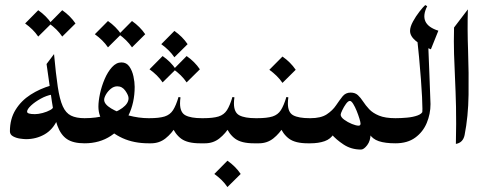

<svg xmlns="http://www.w3.org/2000/svg" viewBox="-20 -571 1944 765"><path d="M316.9 0Q272 0 247.1 -16.6Q222.2 -33.2 208.7 -70.3Q195.3 -107.4 186.5 -168Q177.7 -228.5 165.5 -315.9L195.3 -355.5Q202.6 -275.4 210.2 -225.1Q217.8 -174.8 230 -147.7Q242.2 -120.6 262.9 -110.4Q283.7 -100.1 316.9 -100.1Q330.1 -100.1 337.2 -83.5Q344.2 -66.9 344.2 -50.3Q344.2 -31.7 336.4 -15.9Q328.6 0 316.9 0ZM84 -16.6Q74.7 -16.6 59.6 -18.8Q44.4 -21 32 -27.8Q19.5 -34.7 19.5 -47.9Q19.5 -97.2 42 -133.5Q64.5 -169.9 101.8 -193.8Q139.2 -217.8 183.6 -230.5L187.5 -194.3Q165 -190.4 142.1 -177.7Q119.1 -165 103.5 -150.4Q87.9 -135.7 87.9 -126Q87.9 -116.2 119.1 -116.2Q132.3 -116.2 149.9 -120.8Q167.5 -125.5 180.2 -132.6Q192.9 -139.6 191.9 -146.5L208.5 -93.8Q190.4 -54.2 157.2 -35.4Q124 -16.6 84 -16.6ZM132.3 -530.3Q164.6 -507.8 185.1 -477.5L132.3 -425.3Q122.1 -440.4 108.9 -453.4Q95.7 -466.3 80.1 -477.5ZM228 -530.3Q260.3 -507.8 280.8 -477.5L228 -425.3Q217.8 -440.4 204.6 -453.4Q191.4 -466.3 175.8 -477.5Z M463.9 -322.3Q483.9 -322.3 495.4 -305.9Q506.8 -289.6 511.7 -266.8Q516.6 -244.1 516.6 -225.1Q516.6 -161.6 491.7 -110.6Q466.8 -59.6 421.9 -29.8Q377 0 316.9 0Q305.2 0 297.9 -14.9Q290.5 -29.8 290.5 -50.3Q290.5 -70.3 297.9 -85.2Q305.2 -100.1 316.9 -100.1Q362.8 -100.1 402.6 -111.3Q442.4 -122.6 467.3 -140.6Q492.2 -158.7 492.2 -179.7Q492.2 -190.9 479.7 -209Q467.3 -227.1 447.3 -227.1Q433.6 -227.1 421.6 -217.3Q409.7 -207.5 402.3 -194.8Q395 -182.1 395 -173.3Q395 -155.8 422.9 -138.9Q450.7 -122.1 491.9 -111.1Q533.2 -100.1 572.3 -100.1Q585.4 -100.1 593.8 -85.2Q602.1 -70.3 602.1 -50.3Q602.1 -29.8 593.8 -14.9Q585.4 0 572.3 0Q513.7 0 468.5 -20.5Q423.3 -41 397.7 -74.2Q372.1 -107.4 372.1 -146Q372.1 -168 378.4 -197.8Q384.8 -227.5 397 -256.1Q409.2 -284.7 426.3 -303.5Q443.4 -322.3 463.9 -322.3ZM410.2 -487.3Q442.4 -464.8 462.9 -434.6L410.2 -382.3Q399.9 -397.5 386.7 -410.4Q373.5 -423.3 357.9 -434.6ZM505.9 -487.3Q538.1 -464.8 558.6 -434.6L505.9 -382.3Q495.6 -397.5 482.4 -410.4Q469.2 -423.3 453.6 -434.6Z M572.3 0Q561.5 0 554.9 -14.9Q548.3 -29.8 548.3 -50.3Q548.3 -70.3 554.9 -85.2Q561.5 -100.1 572.3 -100.1H574.7Q614.3 -100.1 636 -106.9Q657.7 -113.8 669.4 -132.1Q681.2 -150.4 691.4 -184.6L699.2 -183.1Q697.3 -170.4 697.3 -159.2Q697.3 -123 718.8 -111.6Q740.2 -100.1 784.2 -100.1H786.6Q798.3 -100.1 805.7 -85.2Q813 -70.3 813 -50.3Q813 -29.8 805.9 -14.9Q798.8 0 786.6 0H776.9Q727.1 0 702.1 -18.3Q677.2 -36.6 663.1 -71.8L681.2 -67.9Q664.1 -39.1 639.4 -19.5Q614.7 0 582 0ZM674.8 -447.8Q707 -425.3 727.5 -395L674.8 -342.8Q664.6 -357.9 651.4 -370.8Q638.2 -383.8 622.6 -395ZM627.9 -347.7Q660.2 -325.2 680.7 -294.9L627.9 -242.7Q617.7 -257.8 604.5 -270.8Q591.3 -283.7 575.7 -294.9ZM723.6 -347.7Q755.9 -325.2 776.4 -294.9L723.6 -242.7Q713.4 -257.8 700.2 -270.8Q687 -283.7 671.4 -294.9Z M787.1 0Q776.4 0 769.8 -14.9Q763.2 -29.8 763.2 -50.3Q763.2 -70.3 769.8 -85.2Q776.4 -100.1 787.1 -100.1H789.6Q829.1 -100.1 850.8 -106.9Q872.6 -113.8 884.3 -132.1Q896 -150.4 906.2 -184.6L914.1 -183.1Q912.1 -170.4 912.1 -159.2Q912.1 -123 933.6 -111.6Q955.1 -100.1 999 -100.1H1001.5Q1013.2 -100.1 1020.5 -85.2Q1027.8 -70.3 1027.8 -50.3Q1027.8 -29.8 1020.8 -14.9Q1013.7 0 1001.5 0H991.7Q941.9 0 917 -18.3Q892.1 -36.6 877.9 -71.8L896 -67.9Q878.9 -39.1 854.2 -19.5Q829.6 0 796.9 0ZM886.2 69.3Q918.5 91.8 939 122.1L886.2 174.3Q876 159.2 862.8 146.2Q849.6 133.3 834 122.1Z M1002 0Q991.2 0 984.6 -14.9Q978 -29.8 978 -50.3Q978 -70.3 984.6 -85.2Q991.2 -100.1 1002 -100.1H1004.4Q1043.9 -100.1 1065.7 -106.9Q1087.4 -113.8 1099.1 -132.1Q1110.8 -150.4 1121.1 -184.6L1128.9 -183.1Q1127 -170.4 1127 -159.2Q1127 -123 1148.4 -111.6Q1169.9 -100.1 1213.9 -100.1H1216.3Q1228 -100.1 1235.4 -85.2Q1242.7 -70.3 1242.7 -50.3Q1242.7 -29.8 1235.6 -14.9Q1228.5 0 1216.3 0H1206.5Q1156.7 0 1131.8 -18.3Q1106.9 -36.6 1092.8 -71.8L1110.8 -67.9Q1093.8 -39.1 1069.1 -19.5Q1044.4 0 1011.7 0ZM1105.5 -345.7Q1137.7 -323.2 1158.2 -293L1105.5 -240.7Q1095.2 -255.9 1082 -268.8Q1068.8 -281.7 1053.2 -293Z M1377 -202.1Q1395 -202.1 1406 -191.9Q1417 -181.6 1426.8 -166.5Q1436.5 -151.4 1450.9 -136Q1465.3 -120.6 1490 -110.4Q1514.6 -100.1 1555.7 -100.1Q1570.3 -100.1 1577.6 -83.7Q1585 -67.4 1585 -50.3Q1585 -32.7 1577.6 -16.4Q1570.3 0 1555.7 0Q1514.6 0 1489.3 -8.5Q1463.9 -17.1 1451.2 -38.1H1456.5Q1456.5 -10.3 1443.1 7.3Q1429.7 24.9 1418.5 24.9Q1379.4 24.9 1349.1 4.9Q1318.8 -15.1 1300.8 -36.6L1311 -39.1Q1297.9 -17.1 1273.4 -8.5Q1249 0 1216.8 0Q1203.6 0 1197.8 -16.6Q1191.9 -33.2 1191.9 -50.3Q1191.9 -67.9 1197.8 -84Q1203.6 -100.1 1216.8 -100.1Q1258.8 -100.1 1282 -115.5Q1305.2 -130.9 1318.8 -151.1Q1332.5 -171.4 1344.7 -186.8Q1356.9 -202.1 1377 -202.1ZM1337.4 -114.3Q1337.4 -104.5 1351.3 -94.2Q1365.2 -84 1382.1 -77.1Q1398.9 -70.3 1408.7 -70.3Q1416.5 -70.3 1416.5 -78.6Q1416.5 -84 1412.1 -98.4Q1407.7 -112.8 1401.1 -129.2Q1394.5 -145.5 1387.2 -157.2Q1379.9 -168.9 1374 -168.9Q1367.2 -168.9 1358.6 -157.2Q1350.1 -145.5 1343.8 -132.1Q1337.4 -118.7 1337.4 -114.3Z M1638.7 -450.7 1685.1 -421.9Q1688.5 -339.8 1690.9 -274.9Q1693.4 -210 1695.3 -156.2Q1695.3 -117.2 1680.4 -81.3Q1665.5 -45.4 1634.5 -22.7Q1603.5 0 1555.7 0Q1543.5 0 1537.6 -16.4Q1531.7 -32.7 1531.7 -50.3Q1531.7 -67.4 1537.6 -83.7Q1543.5 -100.1 1555.7 -100.1Q1577.6 -100.1 1601.8 -102.3Q1626 -104.5 1644 -111.1Q1662.1 -117.7 1665.5 -130.4L1661.1 -113.3Q1663.1 -119.6 1663.1 -137.7Q1663.1 -173.8 1657.2 -253.9Q1651.4 -334 1638.7 -450.7ZM1674.3 -550.8 1682.1 -546.4Q1645.5 -474.1 1726.6 -448.7L1696.8 -374.5Q1658.7 -389.6 1636.2 -408.4Q1613.8 -427.2 1613.8 -447.8Q1613.8 -463.9 1625.5 -485.4Q1637.2 -506.8 1651.6 -525.1Q1666 -543.5 1674.3 -550.8Z M1789.1 -461.4 1844.2 -533.7Q1841.8 -457 1845 -368.9Q1848.1 -280.8 1846.9 -193.6Q1845.7 -106.4 1831.1 -32.7Q1824.7 -2.4 1796.4 2.4Q1798.3 -83.5 1796.9 -145.8Q1795.4 -208 1793 -258.1Q1790.5 -308.1 1789.1 -356Q1787.6 -403.8 1789.1 -461.4Z"/></svg>

Font: Lateef Medium
Style: Regular
Weight: 500
Designer: SIL International
Foundry: SIL International
Version: Version 4.200